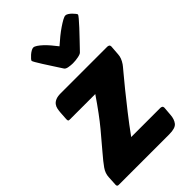

<svg xmlns="http://www.w3.org/2000/svg" viewBox="-243 -909 998 998"><g transform="rotate(-45 256.5 -409.5)"><path d="M13 0Q2 0 2 -11L5 -65Q6 -92 23.5 -117Q41 -142 73 -179Q105 -216 152 -272.5Q199 -329 261 -420H73Q65 -420 63.5 -423.5Q62 -427 62 -434L65 -480Q66 -493 68.5 -505.5Q71 -518 78.5 -528Q86 -538 100 -544Q114 -550 137 -550H479Q485 -550 490 -547Q495 -544 495 -536L491 -482Q490 -457 471 -429Q468 -424 445 -397Q422 -370 388.5 -328.5Q355 -287 314.5 -235.5Q274 -184 235 -130H449Q455 -130 460 -127Q465 -124 465 -116L461 -67Q459 -37 444.5 -18.5Q430 0 385 0ZM204 -819Q212 -819 224 -811Q236 -803 249.5 -790.5Q263 -778 277 -761.5Q291 -745 305 -727Q325 -745 345.5 -761.5Q366 -778 384.5 -790.5Q403 -803 417.5 -811Q432 -819 440 -819Q447 -819 455.5 -813.5Q464 -808 471.5 -800.5Q479 -793 484.5 -786Q490 -779 490 -776Q490 -773 477.5 -758Q465 -743 445.5 -722Q426 -701 402.5 -676.5Q379 -652 358 -630Q352 -623 331.5 -619Q311 -615 292 -615Q278 -615 261 -618Q244 -621 239 -630Q223 -655 207 -679.5Q191 -704 178 -724.5Q165 -745 157 -759Q149 -773 149 -776Q149 -779 155 -786Q161 -793 169.5 -800.5Q178 -808 187.5 -813.5Q197 -819 204 -819Z"/></g></svg>

Font: PoetsenOne
Style: Regular
Weight: 400
Designer: Rodrigo Fuenzalida, Pablo Impallari
Foundry: Pablo Impallari, Rodrigo Fuenzalida
Version: Version 1.000; ttfautohint (v0.8) -G 200 -r 50